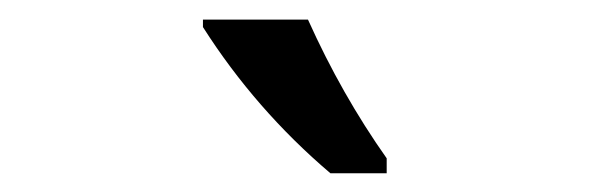

<svg xmlns="http://www.w3.org/2000/svg" viewBox="-20 -786 618 200"><path d="M382.8 -605.5H324.2Q246.1 -671.9 191.4 -757.8V-765.6H300.8Q335.9 -687.5 382.8 -621.1Z"/></svg>

Font: Droid Sans Fallback
Style: Regular
Weight: 400
Designer: Steve Matteson
Foundry: Ascender Corporation
Version: 3.00 (Khmer version)